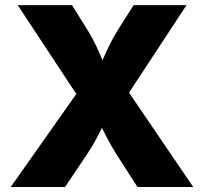

<svg xmlns="http://www.w3.org/2000/svg" viewBox="-20 -748 816 768"><path d="M22.9 0H240.2L328.1 -130.9C360.8 -179.7 372.6 -207.5 387.7 -236.8C403.3 -207.5 414.6 -180.2 445.8 -130.9L529.8 0H752.9L496.1 -377.4L726.1 -727.5H514.6L450.7 -627C422.9 -582.5 406.2 -543 390.1 -507.3C374.5 -543 358.4 -582.5 330.6 -627L268.1 -727.5H50.8L285.2 -372.1Z"/></svg>

Font: Raveo ExtraBold
Style: Regular
Weight: 800
Designer: Jakub Foglar, Rasmus Andersson (Inter)
Foundry: Jakubfoglar.com
Version: Version 1.100;Glyphs 3.2.3 (3260)